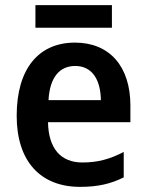

<svg xmlns="http://www.w3.org/2000/svg" viewBox="-20 -718 570 748"><path d="M416 -698H118V-610H416ZM272 -552C132 -552 45 -452 45 -267C45 -89 138 10 292 10C362 10 412 -2 462 -27V-126C408 -98 361 -85 301 -85C216 -85 169 -140 167 -242H488V-307C488 -458 408 -552 272 -552ZM273 -461C340 -461 372 -406 373 -328H169C174 -418 213 -461 273 -461Z"/></svg>

Font: Noto Sans Arabic SemCond SemBd
Style: Regular
Weight: 600
Width: 4
Designer: Monotype Design Team, Nadine Chahine, Nizar Qandah and Khaled Hosny
Foundry: Monotype Imaging Inc.
Version: Version 2.012